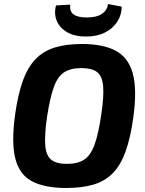

<svg xmlns="http://www.w3.org/2000/svg" viewBox="-20 -923 723 956"><path d="M388 -704Q493 -704 556 -670.5Q619 -637 641 -557.5Q663 -478 644 -340Q630 -237 605 -168Q580 -99 540.5 -59.5Q501 -20 444 -3.5Q387 13 310 13Q203 13 140 -20Q77 -53 56.5 -132.5Q36 -212 55 -351Q69 -452 93.5 -520Q118 -588 157 -628.5Q196 -669 253 -686.5Q310 -704 388 -704ZM385 -584Q332 -584 299.5 -563Q267 -542 248 -489.5Q229 -437 214 -340Q201 -248 205.5 -197.5Q210 -147 236 -127Q262 -107 313 -107Q367 -107 399 -128Q431 -149 450.5 -202Q470 -255 484 -351Q498 -444 493.5 -494.5Q489 -545 463 -564.5Q437 -584 385 -584ZM518 -903 586 -890Q586 -849 564 -815Q542 -781 502.5 -761Q463 -741 408 -741Q352 -741 314.5 -762.5Q277 -784 262.5 -819.5Q248 -855 259 -896L330 -900Q325 -867 346 -851.5Q367 -836 412 -836Q461 -836 487.5 -854Q514 -872 518 -903Z"/></svg>

Font: Exo 2
Style: Bold Italic
Weight: 700
Italic angle: -8°
Designer: Natanael Gama
Foundry: Natanael Gama
Version: Version 2.010